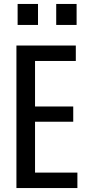

<svg xmlns="http://www.w3.org/2000/svg" viewBox="-20 -950 457 970"><path d="M63 0V-720H157V0ZM115 0V-78H371V0ZM115 -335V-412H350V-335ZM115 -642V-720H363V-642ZM264 -824V-930H367V-824ZM69 -824V-930H172V-824Z"/></svg>

Font: Instrument Sans Condensed Medium
Style: Regular
Weight: 500
Width: 3
Designer: Rodrigo Fuenzalida
Foundry: fragTYPE
Version: Version 1.000;gftools[0.9.28]